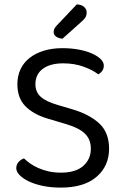

<svg xmlns="http://www.w3.org/2000/svg" viewBox="-20 -840 563 873"><path d="M257 -55Q324 -55 358.5 -85.5Q393 -116 393 -164Q393 -206 366.5 -232Q340 -258 283 -275L196 -301Q132 -320 95.5 -357Q59 -394 59 -457Q59 -495 73.5 -525.5Q88 -556 115 -577Q142 -598 179.5 -609.5Q217 -621 264 -621Q304 -621 338.5 -614.5Q373 -608 398.5 -596.5Q424 -585 438 -571Q452 -557 452 -542Q452 -528 445 -518Q438 -508 427 -502Q401 -522 359.5 -537Q318 -552 267 -552Q208 -552 174.5 -527Q141 -502 141 -457Q141 -422 165 -400Q189 -378 245 -362L306 -344Q385 -321 430.5 -279.5Q476 -238 476 -164Q476 -85 419 -36Q362 13 257 13Q211 13 173.5 5Q136 -3 109.5 -16Q83 -29 68.5 -44.5Q54 -60 54 -75Q54 -92 64.5 -103.5Q75 -115 89 -120Q100 -109 116 -97.5Q132 -86 153 -76.5Q174 -67 200 -61Q226 -55 257 -55ZM329 -820Q351 -819 362.5 -808.5Q374 -798 374 -784Q374 -770 368.5 -761Q363 -752 349 -740L264 -664Q245 -666 234.5 -674Q224 -682 224 -694Q224 -704 228 -711Q232 -718 238 -724Z"/></svg>

Font: Baloo Chettan 2
Style: Regular
Weight: 400
Designer: Maithili Shingre, Unnati Kotecha and Ek Type
Foundry: Ek Type
Version: Version 1.640;hotconv 1.0.111;makeotfexe 2.5.65597; ttfautoh